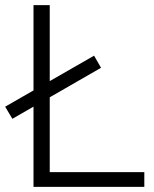

<svg xmlns="http://www.w3.org/2000/svg" viewBox="-34 -725 598 745"><path d="M96 0V-705H159V-57H526V0ZM14 -264 -14 -311 331 -509 358 -462Z"/></svg>

Font: Nunito Sans 11pt Light
Style: Regular
Weight: 300
Version: Version 3.101;gftools[0.9.27]